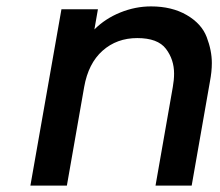

<svg xmlns="http://www.w3.org/2000/svg" viewBox="-20 -580 689 600"><path d="M452 -560Q517 -560 563.5 -533Q610 -506 626 -464Q642 -422 642 -383Q642 -356 636 -325L579 0H466L520 -308Q524 -330 524 -350Q524 -394 498.5 -427.5Q473 -461 409 -461Q345 -461 300.5 -421.5Q256 -382 243 -308L189 0H75L172 -551H286L275 -488Q309 -522 356 -541Q403 -560 452 -560Z"/></svg>

Font: Fz Poppins Med
Style: Italic
Weight: 500
Italic angle: -10°
Designer: Ninad Kale (Devanagari), Jonny Pinhorn (Latin)
Foundry: Indian Type Foundry
Version: Vit hóa bi Vntype.Com & FontZin.Com